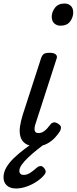

<svg xmlns="http://www.w3.org/2000/svg" viewBox="-65 -815 436 1091"><path d="M142 16Q100 16 78.5 0.5Q57 -15 50.5 -41Q44 -67 49 -98.5Q54 -130 64 -162L168 -483Q175 -503 185 -509Q195 -515 218 -515Q241 -515 251.5 -506Q262 -497 257 -483L138 -115Q133 -102 131.5 -89Q130 -76 134.5 -67.5Q139 -59 154 -59Q168 -59 180 -66Q192 -73 202.5 -84.5Q213 -96 221 -107Q227 -116 238.5 -119Q250 -122 265 -112Q281 -102 281.5 -91.5Q282 -81 276 -70Q266 -53 247 -32.5Q228 -12 201.5 2Q175 16 142 16ZM278 -669Q258 -669 243.5 -682Q229 -695 229 -720Q229 -747 247.5 -771Q266 -795 302 -795Q322 -795 336.5 -782.5Q351 -770 351 -744Q351 -717 333.5 -693Q316 -669 278 -669ZM26 256Q-8 256 -26.5 238.5Q-45 221 -45 193Q-45 164 -29 136.5Q-13 109 13.5 83.5Q40 58 73 33Q106 8 141 -17L207 -18V-12Q176 12 147 35Q118 58 95 80Q72 102 58.5 121Q45 140 45 156Q45 167 51.5 173Q58 179 70 179Q88 179 106 167.5Q124 156 145 137Q153 130 163 128.5Q173 127 183 137Q190 144 193.5 153.5Q197 163 190 174Q175 195 147.5 214Q120 233 88 244.5Q56 256 26 256Z"/></svg>

Font: Playwrite DK Loopet
Style: Regular
Weight: 400
Designer: Veronika Burian, José Scaglione
Foundry: TypeTogether
Version: Version 1.002